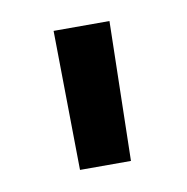

<svg xmlns="http://www.w3.org/2000/svg" viewBox="-41 -728 300 308"><g transform="rotate(-10 109.0 -574.5)"><path d="M64 -688H155L150 -461H67Z"/></g></svg>

Font: sheba-seeBold
Style: Regular
Weight: 600
Designer: Mohamed Galeb, the designers
Foundry: Kief Type Foundry
Version: Version 2.010; ttfautohint (v1.5.33-1714) -l 8 -r 50 -G 200 